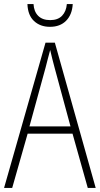

<svg xmlns="http://www.w3.org/2000/svg" viewBox="-20 -925 491 945"><path d="M412 0 337 -267H116L40 0H0L204 -715H250L451 0ZM249 -591Q243 -614 237.5 -635Q232 -656 227 -679Q221 -657 215.5 -636Q210 -615 204 -591L125 -303H327ZM338 -905Q335 -853 305.5 -823Q276 -793 226 -793Q178 -793 147.5 -821.5Q117 -850 115 -905H145Q147 -868 168 -847Q189 -826 227 -826Q265 -826 285.5 -847.5Q306 -869 309 -905Z"/></svg>

Font: Noto Sans Lao UI Cond ExtLt
Style: Regular
Weight: 200
Width: 3
Designer: Monotype Design Team
Foundry: Monotype Imaging Inc.
Version: Version 2.000; ttfautohint (v1.8.4.7-5d5b)